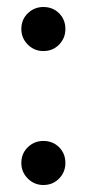

<svg xmlns="http://www.w3.org/2000/svg" viewBox="-20 -521 248 549"><path d="M104 -375Q78 -375 59.5 -393.5Q41 -412 41 -438Q41 -465 59.5 -483Q78 -501 104 -501Q131 -501 149 -483Q167 -465 167 -438Q167 -412 149 -393.5Q131 -375 104 -375ZM104 8Q78 8 59.5 -10.5Q41 -29 41 -55Q41 -82 59.5 -100Q78 -118 104 -118Q131 -118 149 -100Q167 -82 167 -55Q167 -29 149 -10.5Q131 8 104 8Z"/></svg>

Font: Cinzel SemiBold
Style: Regular
Weight: 600
Designer: Natanael Gama
Version: Version 2.000